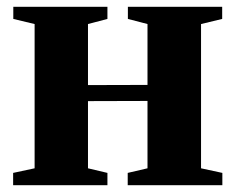

<svg xmlns="http://www.w3.org/2000/svg" viewBox="-20 -543 691 563"><path d="M18.5 0V-36L81.5 -49.5V-472.5L19 -487.5V-523H295V-487.5L238 -472.5V-293.5L412.5 -294V-472.5L355 -487.5V-523H631.5V-487.5L569.5 -472.5V-49.5L632 -36V0H354.5V-36L412.5 -49.5V-247L238 -246.5V-49.5L295 -36V0Z"/></svg>

Font: Merriweather 96pt ExtraBold
Style: Regular
Weight: 800
Version: Version 2.100